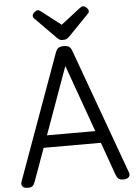

<svg xmlns="http://www.w3.org/2000/svg" viewBox="-71 -1196 896 1263"><g transform="rotate(-5 377.5 -565.0)"><path d="M61 14Q35 14 25.5 1.5Q16 -11 23 -31L321 -854Q329 -877 341 -885.5Q353 -894 377 -894Q401 -894 412.5 -885.5Q424 -877 432 -854L731 -31Q739 -11 728 1.5Q717 14 691 14Q669 14 659.5 5.5Q650 -3 642 -23L565 -239H187L109 -23Q102 -3 92.5 5.5Q83 14 61 14ZM216 -319H535L376 -763ZM526 -1144Q536 -1144 548.5 -1132.5Q561 -1121 561 -1110Q561 -1108 560.5 -1104Q560 -1100 555 -1094L420 -955Q413 -949 404.5 -942Q396 -935 376 -935Q357 -935 348.5 -942Q340 -949 334 -955L197 -1094Q192 -1100 191.5 -1104Q191 -1108 191 -1110Q191 -1121 204 -1132.5Q217 -1144 226 -1144Q233 -1144 238.5 -1140.5Q244 -1137 251 -1132L376 -1035L501 -1132Q509 -1137 514 -1140.5Q519 -1144 526 -1144Z"/></g></svg>

Font: Playwrite HR Lijeva
Style: Regular
Weight: 400
Designer: Veronika Burian, José Scaglione
Foundry: TypeTogether
Version: Version 1.002